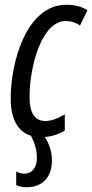

<svg xmlns="http://www.w3.org/2000/svg" viewBox="-20 -566 387 806"><path d="M92 220C157 220 198 179 198 108C198 69 186 36 168 9C200 7 230 -4 252 -18V-86C222 -68 195 -58 171 -58C127 -58 104 -90 104 -160C104 -285 154 -478 257 -478C277 -478 299 -471 316 -459L347 -523C322 -539 293 -546 258 -546C93 -546 25 -310 25 -152C25 -66 55 -13 110 4C125 32 135 64 135 97C135 136 116 163 81 163C70 163 57 159 48 154V211C60 217 75 220 92 220Z"/></svg>

Font: Noto Sans ExtraCondensed
Style: Italic
Weight: 400
Width: 2
Italic angle: -12°
Designer: Monotype Design Team
Foundry: Monotype Imaging Inc.
Version: Version 2.013